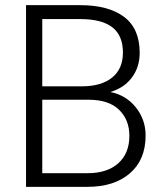

<svg xmlns="http://www.w3.org/2000/svg" viewBox="-20 -725 633 745"><path d="M320 0H81V-705H291Q401 -705 461.5 -659.5Q522 -614 522 -520Q522 -465 492 -424.5Q462 -384 408 -368Q469 -356 507 -308.5Q545 -261 545 -199Q545 -105 484 -52.5Q423 0 320 0ZM144 -390H297Q373 -390 415 -424Q457 -458 457 -521Q457 -587 416 -619Q375 -651 291 -651H144ZM324 -338H144V-53H320Q396 -53 439 -91.5Q482 -130 482 -198Q482 -260 442 -299Q402 -338 324 -338Z"/></svg>

Font: Freesentation 3 Light
Style: Regular
Weight: 300
Designer: glyphs from Roboto by Christian Robertson / Hangul glyphs from Noto Sans CJK(Source Han Sans) by Jang Soo-young and Kang
Foundry: PT&
Version: Version 2.001